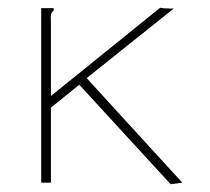

<svg xmlns="http://www.w3.org/2000/svg" viewBox="-20 -470 540 494"><path d="M184 -252 111 -193V0H86V-449H118V-442Q113 -440 111.5 -433.5Q110 -427 111 -410V-223L392 -450Q399 -449 404 -448.5Q409 -448 416 -448H427L203 -269L449 0L419 4Z"/></svg>

Font: Inconsolata ExtraLight
Style: Regular
Weight: 200
Monospace: yes
Designer: Raph Levien, Cyreal, Brenton Simpson
Foundry: Raph Levien, Cyreal, Google
Version: Version 3.001; ttfautohint (v1.8.2.53-6de2)